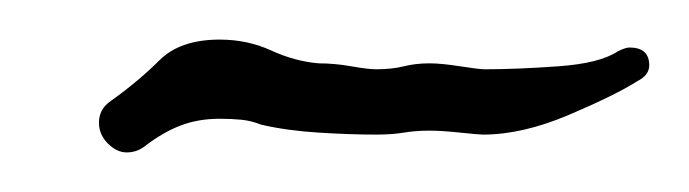

<svg xmlns="http://www.w3.org/2000/svg" viewBox="-20 -271 348 97"><path d="M44 -194Q39 -194 34.5 -198.5Q30 -203 30 -209Q30 -216 36 -220Q50 -230 60.5 -240.5Q71 -251 91 -251Q105 -251 117 -245.5Q129 -240 141 -239Q149 -239 157.5 -237.5Q166 -236 170 -236Q178 -236 184 -237.5Q190 -239 197 -239Q203 -239 212.5 -237.5Q222 -236 225 -236Q241 -236 262 -237.5Q283 -239 292 -245Q296 -247 298 -247Q308 -247 308 -238Q308 -233 302 -230Q291 -223 267.5 -213Q244 -203 224 -203Q222 -203 212.5 -204Q203 -205 197 -205Q190 -205 184 -204Q178 -203 170 -203Q157 -203 141 -204Q125 -205 112 -208Q107 -210 102 -210.5Q97 -211 91 -211Q80 -211 71 -207.5Q62 -204 53 -197Q49 -194 44 -194Z"/></svg>

Font: Ruge Boogie
Style: Regular
Weight: 400
Designer: Robert E. Leuschke
Foundry: Robert E. Leuschke
Version: Version 1.010; ttfautohint (v1.8.3)